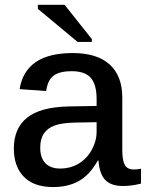

<svg xmlns="http://www.w3.org/2000/svg" viewBox="-20 -755 597 785"><path d="M197.3 9.8Q118.7 9.8 77.6 -32.2Q36.6 -74.2 36.6 -147.9Q36.6 -230 90.3 -273.4Q144 -316.9 258.3 -319.8L375 -321.8V-349.6Q375 -410.2 350.8 -437Q326.7 -463.9 273.9 -463.9Q221.7 -463.9 198 -444.8Q174.3 -425.8 168.9 -382.8L60.1 -390.6Q84 -538.1 277.3 -538.1Q377 -538.1 428.5 -491.2Q480 -444.3 480 -356.4V-140.6Q480 -99.6 490.2 -80.8Q500.5 -62 527.3 -62Q542 -62 556.6 -65.4V-4.4Q537.1 0.5 519.8 2.9Q502.4 5.4 482.4 5.4Q432.6 5.4 409.4 -20.3Q386.2 -45.9 382.8 -98.6H379.9Q347.7 -41 303.5 -15.6Q259.3 9.8 197.3 9.8ZM375 -255.4 287.6 -253.9Q230.5 -252.4 202.6 -241.7Q174.3 -231 159.4 -209Q144.5 -187 144.5 -150.9Q144.5 -109.4 165.8 -87.6Q187 -65.9 225.1 -65.9Q268.6 -65.9 302.2 -86.4Q335.9 -106.9 355.5 -142.8Q375 -178.7 375 -217.3ZM355.5 -595.2V-583.5H297.4L134.8 -718.8V-735.4H244.1Z"/></svg>

Font: Arimo Medium
Style: Regular
Weight: 500
Designer: Steve Matteson
Foundry: Monotype Imaging Inc.
Version: Version 1.33